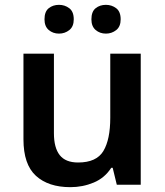

<svg xmlns="http://www.w3.org/2000/svg" viewBox="-20 -764 682 794"><path d="M562 -542V0H463L446 -70H440Q413 -28 367.5 -9Q322 10 271 10Q180 10 128.5 -37Q77 -84 77 -188V-542H203V-213Q203 -153 227 -122.5Q251 -92 303 -92Q379 -92 407.5 -139.5Q436 -187 436 -277V-542ZM164 -684Q164 -716 181.5 -730Q199 -744 224 -744Q248 -744 266.5 -730Q285 -716 285 -684Q285 -654 266.5 -639.5Q248 -625 224 -625Q199 -625 181.5 -640Q164 -655 164 -684ZM358 -684Q358 -716 375.5 -730Q393 -744 418 -744Q442 -744 460.5 -730Q479 -716 479 -684Q479 -654 460.5 -639.5Q442 -625 418 -625Q393 -625 375.5 -640Q358 -655 358 -684Z"/></svg>

Font: Noto Sans Hanifi Rohingya SemiBold
Style: Regular
Weight: 600
Version: Version 2.101